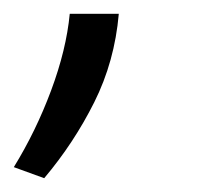

<svg xmlns="http://www.w3.org/2000/svg" viewBox="-67 -117 294 278"><path d="M-3 141 -47 125Q-15 73 7 14Q29 -45 34 -97H105Q99 -28 69.5 31Q40 90 -3 141Z"/></svg>

Font: Ubuntu Sans Condensed
Style: Italic
Weight: 400
Width: 3
Italic angle: -13.5°
Designer: Dalton Maag Ltd
Foundry: Dalton Maag Ltd
Version: Version 1.006; ttfautohint (v1.8.4.7-5d5b)